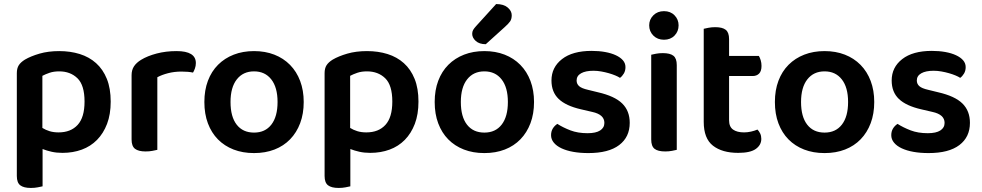

<svg xmlns="http://www.w3.org/2000/svg" viewBox="-20 -740 4842 947"><path d="M288 14Q259 14 234.5 8.5Q210 3 190 -5V179Q181 181 166 184Q151 187 132 187Q97 187 80 174Q63 161 63 128V-379Q63 -403 72.5 -418Q82 -433 103 -446Q132 -463 175 -475.5Q218 -488 272 -488Q327 -488 373.5 -473.5Q420 -459 454 -428.5Q488 -398 507 -351Q526 -304 526 -239Q526 -176 508 -129Q490 -82 458.5 -50Q427 -18 383.5 -2Q340 14 288 14ZM269 -87Q329 -87 363 -124Q397 -161 397 -239Q397 -320 362 -354Q327 -388 272 -388Q245 -388 224.5 -381Q204 -374 189 -366V-109Q205 -99 224.5 -93Q244 -87 269 -87Z M756 -1Q747 1 732 4Q717 7 698 7Q663 7 646 -6Q629 -19 629 -52V-369Q629 -395 641 -413Q653 -431 676 -445Q707 -464 752.5 -476Q798 -488 851 -488Q946 -488 946 -429Q946 -415 941.5 -402.5Q937 -390 932 -382Q909 -387 875 -387Q840 -387 809 -379Q778 -371 756 -359Z M1478 -237Q1478 -179 1460.5 -132.5Q1443 -86 1411 -53Q1379 -20 1334 -2.5Q1289 15 1233 15Q1177 15 1132 -2.5Q1087 -20 1055 -52.5Q1023 -85 1005.5 -131.5Q988 -178 988 -237Q988 -295 1005.5 -341.5Q1023 -388 1055.5 -420.5Q1088 -453 1133 -470.5Q1178 -488 1233 -488Q1288 -488 1333 -470.5Q1378 -453 1410.5 -420Q1443 -387 1460.5 -340.5Q1478 -294 1478 -237ZM1233 -388Q1179 -388 1148 -348.5Q1117 -309 1117 -237Q1117 -164 1147.5 -125Q1178 -86 1233 -86Q1288 -86 1318.5 -125.5Q1349 -165 1349 -237Q1349 -309 1318 -348.5Q1287 -388 1233 -388Z M1806 14Q1777 14 1752.5 8.5Q1728 3 1708 -5V179Q1699 181 1684 184Q1669 187 1650 187Q1615 187 1598 174Q1581 161 1581 128V-379Q1581 -403 1590.5 -418Q1600 -433 1621 -446Q1650 -463 1693 -475.5Q1736 -488 1790 -488Q1845 -488 1891.5 -473.5Q1938 -459 1972 -428.5Q2006 -398 2025 -351Q2044 -304 2044 -239Q2044 -176 2026 -129Q2008 -82 1976.5 -50Q1945 -18 1901.5 -2Q1858 14 1806 14ZM1787 -87Q1847 -87 1881 -124Q1915 -161 1915 -239Q1915 -320 1880 -354Q1845 -388 1790 -388Q1763 -388 1742.5 -381Q1722 -374 1707 -366V-109Q1723 -99 1742.5 -93Q1762 -87 1787 -87Z M2614 -237Q2614 -179 2596.5 -132.5Q2579 -86 2547 -53Q2515 -20 2470 -2.5Q2425 15 2369 15Q2313 15 2268 -2.5Q2223 -20 2191 -52.5Q2159 -85 2141.5 -131.5Q2124 -178 2124 -237Q2124 -295 2141.5 -341.5Q2159 -388 2191.5 -420.5Q2224 -453 2269 -470.5Q2314 -488 2369 -488Q2424 -488 2469 -470.5Q2514 -453 2546.5 -420Q2579 -387 2596.5 -340.5Q2614 -294 2614 -237ZM2369 -388Q2315 -388 2284 -348.5Q2253 -309 2253 -237Q2253 -164 2283.5 -125Q2314 -86 2369 -86Q2424 -86 2454.5 -125.5Q2485 -165 2485 -237Q2485 -309 2454 -348.5Q2423 -388 2369 -388ZM2427 -720Q2464 -720 2484 -703Q2504 -686 2504 -665Q2504 -646 2496 -634.5Q2488 -623 2469 -606L2376 -522Q2344 -522 2326.5 -538Q2309 -554 2309 -573Q2309 -584 2313.5 -592Q2318 -600 2328 -611Z M3086 -134Q3086 -64 3034 -24.5Q2982 15 2882 15Q2841 15 2807.5 9Q2774 3 2749.5 -8.5Q2725 -20 2711.5 -36.5Q2698 -53 2698 -73Q2698 -92 2706.5 -106Q2715 -120 2729 -129Q2757 -111 2793.5 -97Q2830 -83 2878 -83Q2919 -83 2940 -96.5Q2961 -110 2961 -134Q2961 -175 2901 -188L2845 -201Q2771 -218 2735.5 -252Q2700 -286 2700 -343Q2700 -408 2752 -448.5Q2804 -489 2898 -489Q2934 -489 2964.5 -483.5Q2995 -478 3017.5 -467.5Q3040 -457 3052.5 -442.5Q3065 -428 3065 -409Q3065 -391 3057 -377.5Q3049 -364 3038 -356Q3029 -362 3014.5 -368Q3000 -374 2982.5 -379Q2965 -384 2945.5 -387.5Q2926 -391 2907 -391Q2868 -391 2846 -378.5Q2824 -366 2824 -343Q2824 -326 2836.5 -315Q2849 -304 2880 -297L2929 -285Q3012 -266 3049 -229.5Q3086 -193 3086 -134Z M3192 -470Q3200 -472 3215.5 -475Q3231 -478 3249 -478Q3285 -478 3301.5 -465Q3318 -452 3318 -419V-1Q3310 1 3294.5 4Q3279 7 3261 7Q3225 7 3208.5 -6Q3192 -19 3192 -52ZM3182 -615Q3182 -644 3202.5 -664.5Q3223 -685 3255 -685Q3287 -685 3307 -664.5Q3327 -644 3327 -615Q3327 -585 3307 -564.5Q3287 -544 3255 -544Q3223 -544 3202.5 -564.5Q3182 -585 3182 -615Z M3576 -147Q3576 -115 3595.5 -101Q3615 -87 3650 -87Q3667 -87 3684.5 -91Q3702 -95 3716 -101Q3724 -93 3729.5 -81.5Q3735 -70 3735 -55Q3735 -25 3708 -5.5Q3681 14 3621 14Q3542 14 3496.5 -21.5Q3451 -57 3451 -139V-598Q3459 -600 3474.5 -603Q3490 -606 3508 -606Q3543 -606 3559.5 -593Q3576 -580 3576 -547V-464H3723Q3728 -456 3732 -443Q3736 -430 3736 -415Q3736 -389 3724 -377Q3712 -365 3692 -365H3576V-147Z M4292 -237Q4292 -179 4274.5 -132.5Q4257 -86 4225 -53Q4193 -20 4148 -2.5Q4103 15 4047 15Q3991 15 3946 -2.5Q3901 -20 3869 -52.5Q3837 -85 3819.5 -131.5Q3802 -178 3802 -237Q3802 -295 3819.5 -341.5Q3837 -388 3869.5 -420.5Q3902 -453 3947 -470.5Q3992 -488 4047 -488Q4102 -488 4147 -470.5Q4192 -453 4224.5 -420Q4257 -387 4274.5 -340.5Q4292 -294 4292 -237ZM4047 -388Q3993 -388 3962 -348.5Q3931 -309 3931 -237Q3931 -164 3961.5 -125Q3992 -86 4047 -86Q4102 -86 4132.5 -125.5Q4163 -165 4163 -237Q4163 -309 4132 -348.5Q4101 -388 4047 -388Z M4764 -134Q4764 -64 4712 -24.5Q4660 15 4560 15Q4519 15 4485.5 9Q4452 3 4427.5 -8.5Q4403 -20 4389.5 -36.5Q4376 -53 4376 -73Q4376 -92 4384.5 -106Q4393 -120 4407 -129Q4435 -111 4471.5 -97Q4508 -83 4556 -83Q4597 -83 4618 -96.5Q4639 -110 4639 -134Q4639 -175 4579 -188L4523 -201Q4449 -218 4413.5 -252Q4378 -286 4378 -343Q4378 -408 4430 -448.5Q4482 -489 4576 -489Q4612 -489 4642.5 -483.5Q4673 -478 4695.5 -467.5Q4718 -457 4730.5 -442.5Q4743 -428 4743 -409Q4743 -391 4735 -377.5Q4727 -364 4716 -356Q4707 -362 4692.5 -368Q4678 -374 4660.5 -379Q4643 -384 4623.5 -387.5Q4604 -391 4585 -391Q4546 -391 4524 -378.5Q4502 -366 4502 -343Q4502 -326 4514.5 -315Q4527 -304 4558 -297L4607 -285Q4690 -266 4727 -229.5Q4764 -193 4764 -134Z"/></svg>

Font: Baloo Thambi 2 SemiBold
Style: Regular
Weight: 600
Designer: Aadarsh Rajan and Ek Type
Foundry: Ek Type
Version: Version 1.640;hotconv 1.0.111;makeotfexe 2.5.65597; ttfautoh